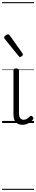

<svg xmlns="http://www.w3.org/2000/svg" viewBox="-20 -1161 341 1812"><path d="M192 17Q171 17 155.5 10.5Q140 4 129 -8Q118 -20 112.5 -38.5Q107 -57 107 -82V-496Q107 -506 113 -510.5Q119 -515 132 -515Q146 -515 152.5 -510.5Q159 -506 159 -496V-94Q159 -74 163.5 -60Q168 -46 177.5 -38.5Q187 -31 202 -31Q213 -31 223 -34.5Q233 -38 243 -45.5Q253 -53 263 -63Q269 -69 275.5 -68Q282 -67 288 -59Q293 -54 295 -48Q297 -42 292 -35Q281 -20 264.5 -8Q248 4 229.5 10.5Q211 17 192 17ZM169 -623Q166 -623 162.5 -625Q159 -627 156 -632L25 -793Q22 -797 20.5 -800Q19 -803 19 -807Q19 -814 25.5 -820.5Q32 -827 40.5 -832Q49 -837 55 -837Q65 -837 72 -827L191 -659Q194 -654 195 -651.5Q196 -649 196 -647Q196 -639 186 -631Q176 -623 169 -623ZM0 621H301V631H0ZM0 -20H301V0H0ZM0 -505H301V-500H0ZM0 -1141H301V-1131H0Z"/></svg>

Font: Playwrite BR Guides
Style: Regular
Weight: 400
Designer: Veronika Burian, José Scaglione
Foundry: TypeTogether
Version: Version 1.003